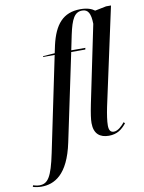

<svg xmlns="http://www.w3.org/2000/svg" viewBox="-249 -842 864 1154"><g transform="rotate(-10 183.0 -265.0)"><path d="M-91 240C-13 240 73 198 113 6L225 -526H311L313 -536H227L246 -628C266 -721 286 -760 333 -760C369 -760 384 -733 385 -670L287 -197C276 -142 271 -108 271 -84C271 -18 307 9 361 9C413 9 442 -15 469 -48L462 -56C446 -36 420 -10 395 -10C375 -10 365 -23 365 -53C365 -80 371 -120 380 -164L509 -760H479L410 -746C392 -760 365 -770 324 -770C217 -770 164 -705 136 -583L126 -536L55 -531L53 -526H124L4 51C-26 196 -51 230 -102 230C-115 230 -131 226 -140 223L-143 232C-132 236 -111 240 -91 240Z"/></g></svg>

Font: Noto Serif Display ExtraCondensed Medium
Style: Italic
Weight: 500
Width: 2
Italic angle: -12°
Designer: Monotype Design Team
Foundry: Monotype Imaging Inc.
Version: Version 2.009